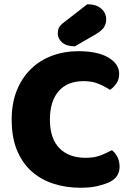

<svg xmlns="http://www.w3.org/2000/svg" viewBox="-20 -866 611 904"><path d="M541 -518Q541 -492 528 -473Q515 -454 498 -443Q472 -460 442.5 -472Q413 -484 374 -484Q297 -484 256 -436.5Q215 -389 215 -303Q215 -214 259.5 -168.5Q304 -123 383 -123Q424 -123 452.5 -134Q481 -145 507 -159Q524 -145 533.5 -125.5Q543 -106 543 -80Q543 -57 531 -38Q519 -19 490 -6Q472 2 439 10Q406 18 359 18Q291 18 232 -1Q173 -20 129 -59Q85 -98 60 -158.5Q35 -219 35 -303Q35 -381 59.5 -441Q84 -501 126.5 -542Q169 -583 226 -604Q283 -625 348 -625Q440 -625 490.5 -595Q541 -565 541 -518ZM391 -846Q433 -846 456.5 -825.5Q480 -805 480 -775Q480 -755 470.5 -739Q461 -723 433 -706L333 -648Q293 -648 272.5 -666Q252 -684 252 -708Q252 -720 255.5 -731Q259 -742 275 -756Z"/></svg>

Font: Baloo Tammudu 2 ExtraBold
Style: Regular
Weight: 800
Designer: Maithili Shingre, Omkar Shende and Ek Type
Foundry: Ek Type
Version: Version 1.640;hotconv 1.0.111;makeotfexe 2.5.65597; ttfautoh